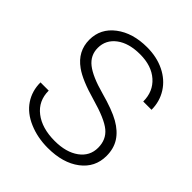

<svg xmlns="http://www.w3.org/2000/svg" viewBox="-200 -852 991 991"><g transform="rotate(45 296.0 -356.0)"><path d="M492.2 -174.8Q492.2 -233.9 450.7 -268.3Q409.2 -302.7 298.8 -333.7Q188.5 -364.7 137.7 -401.4Q65.4 -453.1 65.4 -537.1Q65.4 -618.7 132.6 -669.7Q199.7 -720.7 304.2 -720.7Q375 -720.7 430.9 -693.4Q486.8 -666 517.6 -617.2Q548.3 -568.4 548.3 -508.3H487.8Q487.8 -581.1 438 -625.2Q388.2 -669.4 304.2 -669.4Q222.7 -669.4 174.3 -633.1Q126 -596.7 126 -538.1Q126 -483.9 169.4 -449.7Q212.9 -415.5 308.6 -389.4Q404.3 -363.3 453.6 -335.2Q502.9 -307.1 527.8 -268.1Q552.7 -229 552.7 -175.8Q552.7 -91.8 485.6 -41Q418.5 9.8 308.6 9.8Q233.4 9.8 170.7 -17.1Q107.9 -43.9 75.4 -92.3Q43 -140.6 43 -203.1H103Q103 -127.9 159.2 -84.5Q215.3 -41 308.6 -41Q391.6 -41 441.9 -77.6Q492.2 -114.3 492.2 -174.8Z"/></g></svg>

Font: Roboto Light
Style: Regular
Weight: 300
Designer: Google
Version: Version 2.134; 2016; ttfautohint (v1.6)